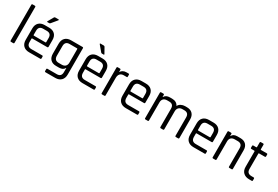

<svg xmlns="http://www.w3.org/2000/svg" viewBox="72 -1838 4516 3122"><g transform="rotate(30 2330.0 -277.5)"><path d="M133 0H88Q74 0 74 -14V-689Q74 -703 88 -703H133Q147 -703 147 -689V-14Q147 0 133 0Z M515 -703H575Q582 -703 584 -699Q586 -695 582 -689L495 -584Q485 -574 475 -574H442Q428 -574 436 -588L494 -690Q500 -703 515 -703ZM640 0H428Q359 0 319.5 -39Q280 -78 280 -148V-362Q280 -432 319.5 -471Q359 -510 428 -510H512Q581 -510 620 -471Q659 -432 659 -362V-235Q659 -220 645 -220H362Q352 -220 352 -211V-150Q352 -63 436 -63H640Q654 -63 654 -49V-13Q654 0 640 0ZM362 -273H578Q588 -273 588 -283V-360Q588 -446 504 -446H436Q352 -446 352 -360V-283Q352 -273 362 -273Z M975 -27H919Q851 -27 813 -66Q775 -105 775 -175V-362Q775 -432 814.5 -471Q854 -510 923 -510H1140Q1154 -510 1154 -496V0Q1154 69 1114.5 108.5Q1075 148 1006 148H822Q807 148 807 134V97Q807 83 822 83H997Q1081 83 1081 -3V-80H1077Q1051 -27 975 -27ZM1081 -183V-437Q1081 -446 1071 -446H932Q848 -446 848 -359V-178Q848 -91 932 -91H988Q1033 -91 1057 -115Q1081 -139 1081 -183Z M1498 -574H1465Q1453 -574 1446 -584L1358 -689Q1354 -695 1356 -699Q1358 -703 1365 -703H1425Q1440 -703 1447 -690L1504 -588Q1512 -574 1498 -574ZM1642 0H1430Q1361 0 1321.5 -39Q1282 -78 1282 -148V-362Q1282 -432 1321.5 -471Q1361 -510 1430 -510H1514Q1583 -510 1622 -471Q1661 -432 1661 -362V-235Q1661 -220 1647 -220H1364Q1354 -220 1354 -211V-150Q1354 -63 1438 -63H1642Q1656 -63 1656 -49V-13Q1656 0 1642 0ZM1364 -273H1580Q1590 -273 1590 -283V-360Q1590 -446 1506 -446H1438Q1354 -446 1354 -360V-283Q1354 -273 1364 -273Z M1843 0H1798Q1784 0 1784 -14V-496Q1784 -510 1798 -510H1843Q1857 -510 1857 -496V-456H1861Q1871 -478 1899 -494Q1927 -510 1965 -510H2004Q2017 -510 2017 -496V-459Q2017 -452 2014 -448.5Q2011 -445 2004 -446H1950Q1905 -446 1881 -419Q1857 -392 1857 -345V-14Q1857 0 1843 0Z M2457 0H2245Q2176 0 2136.5 -39Q2097 -78 2097 -148V-362Q2097 -432 2136.5 -471Q2176 -510 2245 -510H2329Q2398 -510 2437 -471Q2476 -432 2476 -362V-235Q2476 -220 2462 -220H2179Q2169 -220 2169 -211V-150Q2169 -63 2253 -63H2457Q2471 -63 2471 -49V-13Q2471 0 2457 0ZM2179 -273H2395Q2405 -273 2405 -283V-360Q2405 -446 2321 -446H2253Q2169 -446 2169 -360V-283Q2169 -273 2179 -273Z M2658 0H2613Q2599 0 2599 -14V-496Q2599 -510 2613 -510H2658Q2672 -510 2672 -496V-457H2676Q2704 -510 2782 -510H2819Q2907 -510 2941 -442Q2957 -475 2991.5 -492.5Q3026 -510 3064 -510H3099Q3167 -510 3205 -471Q3243 -432 3243 -362V-14Q3243 0 3229 0H3184Q3170 0 3170 -14V-359Q3170 -446 3086 -446H3053Q3008 -446 2983.5 -420.5Q2959 -395 2959 -351V-14Q2959 0 2945 0H2900Q2886 0 2886 -14V-359Q2886 -446 2802 -446H2765Q2720 -446 2696 -422Q2672 -398 2672 -354V-14Q2672 0 2658 0Z M3726 0H3514Q3445 0 3405.5 -39Q3366 -78 3366 -148V-362Q3366 -432 3405.5 -471Q3445 -510 3514 -510H3598Q3667 -510 3706 -471Q3745 -432 3745 -362V-235Q3745 -220 3731 -220H3448Q3438 -220 3438 -211V-150Q3438 -63 3522 -63H3726Q3740 -63 3740 -49V-13Q3740 0 3726 0ZM3448 -273H3664Q3674 -273 3674 -283V-360Q3674 -446 3590 -446H3522Q3438 -446 3438 -360V-283Q3438 -273 3448 -273Z M3927 0H3882Q3868 0 3868 -14V-496Q3868 -510 3882 -510H3927Q3941 -510 3941 -496V-457H3945Q3970 -510 4047 -510H4103Q4171 -510 4209 -471Q4247 -432 4247 -362V-14Q4247 0 4233 0H4188Q4174 0 4174 -14V-359Q4174 -446 4090 -446H4034Q3989 -446 3965 -422Q3941 -398 3941 -354V-14Q3941 0 3927 0Z M4399 -446H4344Q4330 -446 4330 -459V-496Q4330 -510 4344 -510H4399Q4409 -510 4409 -519V-605Q4409 -619 4423 -619H4468Q4481 -619 4481 -605V-519Q4481 -510 4492 -510H4598Q4613 -510 4613 -496V-459Q4613 -446 4598 -446H4492Q4481 -446 4481 -437V-149Q4481 -64 4569 -64H4608Q4623 -64 4623 -50V-13Q4623 0 4608 0H4560Q4491 0 4450 -38.5Q4409 -77 4409 -146V-437Q4409 -446 4399 -446Z"/></g></svg>

Font: Rajdhani Medium
Style: Regular
Weight: 500
Designer: Satya Rajpurohit, Jyotish Sonowal
Foundry: Indian Type Foundry
Version: Version 1.201 February 1, 2022